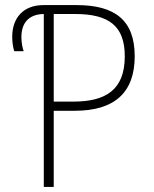

<svg xmlns="http://www.w3.org/2000/svg" viewBox="-20 -734 603 754"><path d="M152 -679V0H191V-299H274C429 -299 509 -370 509 -513C509 -655 431 -714 281 -714H151C70 -714 28 -662 28 -590C28 -569 31 -547 36 -533H73C69 -543 64 -566 64 -588C64 -643 92 -678 152 -679ZM268 -335H191V-679H275C409 -679 470 -631 470 -513C470 -380 394 -335 268 -335Z"/></svg>

Font: Noto Sans Mono SemiCondensed ExtraLight
Style: Regular
Weight: 200
Width: 4
Designer: Monotype Design Team
Foundry: Monotype Imaging Inc.
Version: Version 2.014